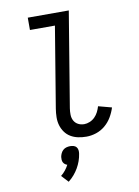

<svg xmlns="http://www.w3.org/2000/svg" viewBox="-104 -803 808 1120"><g transform="rotate(-10 300.0 -243.0)"><path d="M358 8Q333 8 309 3Q285 -2 265 -14Q245 -26 231.5 -45Q218 -64 211.5 -86.5Q205 -109 205.5 -134Q206 -159 210 -184L289 -662H141V-735H384L291 -172Q288 -153 288.5 -133.5Q289 -114 297.5 -98.5Q306 -83 322 -74.5Q338 -66 358 -66Q374 -66 391 -73Q408 -80 421 -93Q434 -106 442 -122Q450 -138 455 -155L534 -134Q525 -105 509 -78Q493 -51 469 -31Q445 -11 416 -1.5Q387 8 358 8ZM210 249 172 208Q187 196 199 181Q211 166 219 150Q212 148 205.5 143Q199 138 195.5 131Q192 124 191.5 115.5Q191 107 192 99Q194 88 199 77.5Q204 67 212.5 59.5Q221 52 232 49Q243 46 254 46Q265 46 275 49Q285 52 291 59.5Q297 67 298.5 77.5Q300 88 298 99Q295 120 287.5 141Q280 162 269 181Q258 200 243 217.5Q228 235 210 249Z"/></g></svg>

Font: Iosevka Slab Extended
Style: Italic
Weight: 400
Width: 7
Italic angle: -9°
Monospace: yes
Designer: Belleve Invis
Foundry: Belleve Invis
Version: Version 11.1.0; ttfautohint (v1.8.3)